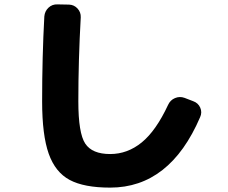

<svg xmlns="http://www.w3.org/2000/svg" viewBox="-20 -797 1040 875"><path d="M482 58Q363 58 297.5 23Q232 -12 202 -96.5Q172 -181 172 -335Q172 -538 182 -722Q184 -746 201 -762Q218 -778 242 -777L295 -776Q318 -775 333.5 -758Q349 -741 348 -718Q337 -522 337 -335Q337 -190 368.5 -142.5Q400 -95 482 -95Q561 -95 626 -148Q691 -201 746 -319Q756 -341 777.5 -350Q799 -359 821 -351L860 -336Q883 -328 892.5 -306.5Q902 -285 892 -263Q754 58 482 58Z"/></svg>

Font: Rounded Mplus 1c ExtraBold
Style: Regular
Weight: 800
Version: Version 1.059.20150529